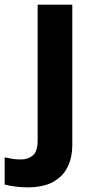

<svg xmlns="http://www.w3.org/2000/svg" viewBox="-84 -566 409 826"><path d="M34 240Q9 240 -18.5 236.5Q-46 233 -64 228V111Q-46 115 -30 117.5Q-14 120 6 120Q36 120 57 103Q78 86 78 37V-546H227V59Q227 109 208 150Q189 191 146.5 215.5Q104 240 34 240Z"/></svg>

Font: Noto Sans Telugu
Style: Bold
Weight: 700
Designer: Jelle Bosma - Monotype Design Team
Foundry: Monotype Imaging Inc.
Version: Version 2.005; ttfautohint (v1.8.4.7-5d5b)